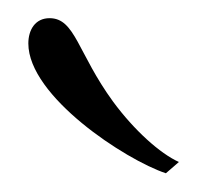

<svg xmlns="http://www.w3.org/2000/svg" viewBox="-20 -842 225 208"><path d="M173.8 -666.5C153.3 -675.8 125.5 -700.7 102.5 -731.9C64 -784.7 61.5 -822.3 33.7 -822.3C18.1 -822.3 10.7 -809.6 10.7 -794.9C10.7 -737.8 115.7 -668.9 159.7 -654.3Z"/></svg>

Font: Petit Formal Script
Style: Regular
Weight: 400
Designer: Pablo Impallari, Brenda Gallo, Rodrigo Fuenzalida
Foundry: Pablo Impallari, Brenda Gallo, Rodrigo Fuenzalida
Version: Version 1.001